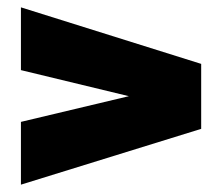

<svg xmlns="http://www.w3.org/2000/svg" viewBox="-20 -576 605 523"><path d="M528 -225 37 -73V-244L331 -314L37 -385V-556L528 -402Z"/></svg>

Font: Georama ExtraCondensed Thin Black
Style: Regular
Weight: 900
Version: Version 1.001